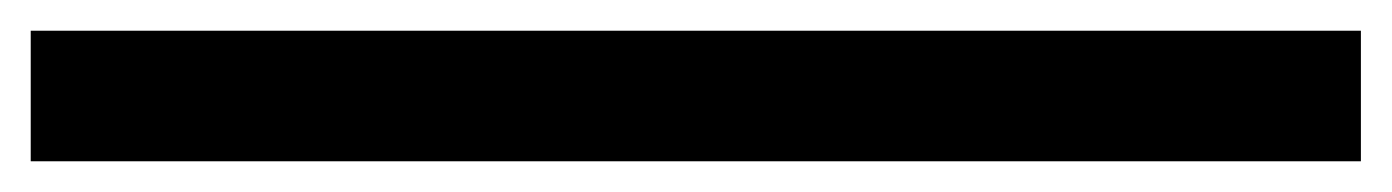

<svg xmlns="http://www.w3.org/2000/svg" viewBox="-38 94 906 125"><path d="M-18 199V114H848V199Z"/></svg>

Font: Koeln Type Sans ExtraBold
Style: Regular
Weight: 800
Designer: Eben Sorkin
Foundry: Eben Sorkin
Version: Version 2.001